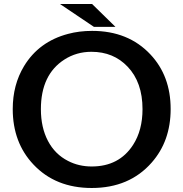

<svg xmlns="http://www.w3.org/2000/svg" viewBox="-20 -899 920 963"><path d="M441.9 -878.9 559.1 -764.2H451.2L280.8 -878.9ZM441.9 -744.1Q623.5 -744.1 734.4 -626Q835.9 -518.1 835.9 -352.1Q835.9 -191.4 740.7 -83.5Q628.9 43.9 439.9 43.9Q258.8 43.9 147.9 -73.7Q43.9 -183.6 43.9 -352.1Q43.9 -473.6 100.6 -567.4Q175.3 -690.4 321.3 -729Q377.4 -744.1 441.9 -744.1ZM438.5 -639.2Q363.3 -639.2 302.7 -600.1Q185.1 -524.4 185.1 -351.6Q185.1 -259.3 220.7 -191.9Q255.9 -125 321.3 -91.8Q375 -64 439.9 -64Q577.6 -64 647.5 -172.4Q694.8 -245.6 694.8 -351.6Q694.8 -486.3 620.1 -564.5Q549.3 -639.2 438.5 -639.2Z"/></svg>

Font: FORM UDPGothic
Style: Bold
Weight: 700
Foundry: Pronama LLC
Version: Version 1.051